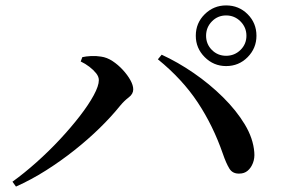

<svg xmlns="http://www.w3.org/2000/svg" viewBox="-20 -761 1040 709"><path d="M703 -629Q703 -676 736 -708.5Q769 -741 815 -741Q862 -741 894.5 -708.5Q927 -676 927 -629Q927 -583 894.5 -550Q862 -517 815 -517Q769 -517 736 -550Q703 -583 703 -629ZM741 -629Q741 -598 762.5 -576.5Q784 -555 815 -555Q846 -555 868 -576.5Q890 -598 890 -629Q890 -660 868 -682Q846 -704 815 -704Q784 -704 762.5 -682Q741 -660 741 -629ZM278 -534 284 -550Q297 -553 316 -554Q335 -555 353 -552Q375 -549 395.5 -535.5Q416 -522 433.5 -503Q451 -484 461.5 -465Q472 -446 472 -431Q472 -414 455.5 -401.5Q439 -389 424 -371Q391 -330 348 -288Q305 -246 254.5 -206Q204 -166 149.5 -131.5Q95 -97 39 -72L26 -90Q69 -121 114.5 -161.5Q160 -202 201 -246Q242 -290 274.5 -332Q307 -374 326 -409Q345 -444 345 -465Q345 -478 335 -490.5Q325 -503 310 -514.5Q295 -526 278 -534ZM864 -120Q839 -119 827 -138.5Q815 -158 803 -193Q767 -297 710 -383Q653 -469 563 -542L577 -559Q636 -532 695 -491.5Q754 -451 803.5 -402Q853 -353 884 -301.5Q915 -250 919 -199Q921 -177 914 -159Q907 -141 894.5 -130.5Q882 -120 864 -120Z"/></svg>

Font: Early Summer Mincho SemiBold
Style: Regular
Weight: 600
Designer: GuiWonder
Version: Version 1.002